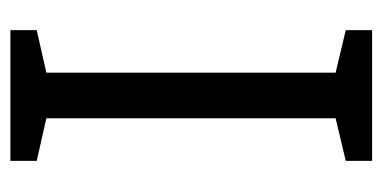

<svg xmlns="http://www.w3.org/2000/svg" viewBox="-208 -546 754 379"><g transform="rotate(90 169.5 -357.0)"><path d="M298 0H40V-52L124 -71V-642L40 -662V-714H298V-662L214 -642V-71L298 -52Z"/></g></svg>

Font: Noto Sans Living
Style: Regular
Weight: 400
Designer: Monotype Design Team
Foundry: Monotype Imaging Inc.
Version: Version 2.013; ttfautohint (v1.8.4.7-5d5b)